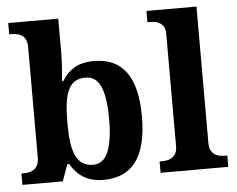

<svg xmlns="http://www.w3.org/2000/svg" viewBox="-53 -824 1108 898"><g transform="rotate(-5 500.5 -375.0)"><path d="M602.1 -270Q602.1 -197.3 588.6 -144.5Q575.2 -91.8 549.3 -57.4Q523.4 -22.9 485.1 -6.6Q446.8 9.8 397 9.8Q368.2 9.8 344.7 3.4Q321.3 -2.9 302.5 -14.6Q283.7 -26.4 269.3 -42.5Q254.9 -58.6 244.1 -78.1H234.9L207 0H17.1V-53.2H23.9Q38.1 -53.2 51.8 -55.7Q65.4 -58.1 76.2 -65.4Q86.9 -72.8 93.5 -86.4Q100.1 -100.1 100.1 -123V-640.1Q100.1 -661.6 93.8 -674.6Q87.4 -687.5 76.7 -694.8Q65.9 -702.1 51.5 -704.6Q37.1 -707 21 -707H17.1V-759.8H252V-588.9Q252 -573.2 250.7 -552.2Q249.5 -531.2 248 -512.7Q246.1 -490.7 244.1 -467.8H251Q272.5 -504.9 308.3 -526.4Q344.2 -547.9 400.9 -547.9Q449.7 -547.9 487.1 -531.5Q524.4 -515.1 550 -481.2Q575.7 -447.3 588.9 -394.8Q602.1 -342.3 602.1 -270ZM354 -474.1Q324.2 -474.1 304.7 -461.7Q285.2 -449.2 273.4 -423.8Q261.7 -398.4 256.8 -360.1Q252 -321.8 252 -270Q252 -220.7 256.8 -182.4Q261.7 -144 273.4 -117.9Q285.2 -91.8 305.2 -78.4Q325.2 -64.9 355 -64.9Q404.3 -64.9 426.3 -118.2Q448.2 -171.4 448.2 -271Q448.2 -373 426.3 -423.6Q404.3 -474.1 354 -474.1Z M677.7 -53.2Q689 -53.2 701.4 -55.4Q713.9 -57.6 724.4 -64.5Q734.9 -71.3 741.9 -84Q749 -96.7 749 -118.2V-646Q749 -666 741.9 -678Q734.9 -689.9 724.1 -696.5Q713.4 -703.1 700.9 -705.1Q688.5 -707 677.7 -707H666V-759.8H900.9V-118.2Q900.9 -96.7 908 -84Q915 -71.3 925.5 -64.5Q936 -57.6 948.7 -55.4Q961.4 -53.2 972.2 -53.2H983.9V0H666V-53.2Z"/></g></svg>

Font: Droid Serif
Style: Bold
Weight: 700
Designer: Monotype Design team
Foundry: Monotype Imaging Inc.
Version: Version 1.03